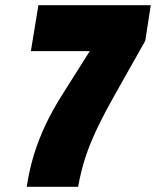

<svg xmlns="http://www.w3.org/2000/svg" viewBox="-20 -720 601 740"><path d="M83 0Q93 -66 111 -124.5Q129 -183 156.5 -241Q184 -299 225 -363L326 -523H99L128 -700H561L540 -563L425 -359Q381 -281 353.5 -223Q326 -165 309 -113Q292 -61 281 0Z"/></svg>

Font: Georama SemiCondensed Black
Style: Italic
Weight: 900
Width: 4
Italic angle: -9°
Designer: Jean-Baptiste Levee
Foundry: Production Type
Version: Version 1.000